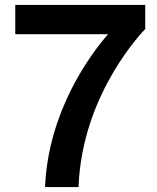

<svg xmlns="http://www.w3.org/2000/svg" viewBox="-20 -760 636 780"><path d="M299 0C313 -385 570 -642 570 -642V-740H42V-621H419C349 -541 176 -310 163 0Z"/></svg>

Font: Be Vietnam Pro SemiBold
Style: Regular
Weight: 600
Designer: Lam Bao, Tony Le, Vietanh Nguyen
Foundry: Yellow Type Foundry
Version: Version 1.002